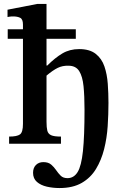

<svg xmlns="http://www.w3.org/2000/svg" viewBox="-20 -726 637 970"><path d="M281 224Q247 224 216.5 217Q186 210 166.5 193Q147 176 147 147Q147 122 161.5 107.5Q176 93 199 93Q224 93 238.5 105.5Q253 118 263.5 133.5Q274 149 286.5 161.5Q299 174 321 174Q353 174 372 143.5Q391 113 399 37.5Q407 -38 407 -172Q407 -241 402 -290.5Q397 -340 380 -367Q363 -394 326 -394Q296 -395 271.5 -383Q247 -371 215 -344V-111Q215 -82 219 -66Q223 -50 238 -43Q253 -36 288 -36V0H26V-36Q66 -36 81 -47Q96 -58 96 -100V-530H19V-578H96V-602Q96 -629 82 -636Q68 -643 47 -643Q35 -643 26.5 -641.5Q18 -640 18 -640V-677L168 -706H215V-578H363V-530H215V-395H219Q258 -434 295 -456Q332 -478 380 -478Q433 -478 463.5 -454Q494 -430 507.5 -390.5Q521 -351 524.5 -302.5Q528 -254 528 -206Q528 -149 524 -88.5Q520 -28 506 27.5Q492 83 465 127.5Q438 172 393 198Q348 224 281 224Z"/></svg>

Font: STIX Two Text SemiBold
Style: Regular
Weight: 600
Designer: Ross Mills, John Hudson & Paul Hanslow, Tiro Typeworks Ltd; with prior portions MicroPress Inc., and Coen Hoffman.
Foundry: Tiro Typeworks Ltd
Version: Version 2.13 b171